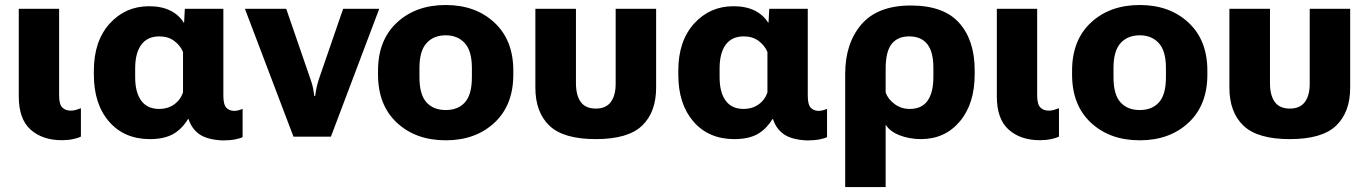

<svg xmlns="http://www.w3.org/2000/svg" viewBox="-20 -551 5519 774"><path d="M229.5 14.2Q253.4 14.2 274.4 9.8Q295.4 5.4 306.2 -0.5V-114.7Q296.4 -110.8 285.9 -107.9Q275.4 -105 265.1 -105Q243.7 -105 231 -117.9Q218.3 -130.9 218.3 -166V-515.6H55.7V-162.1Q55.7 -70.8 103.5 -28.3Q151.4 14.2 229.5 14.2Z M584.5 9.8Q640.1 9.8 676 -9.5Q711.9 -28.8 737.8 -70.8H740.2Q752.9 -31.2 784.4 -9.5Q815.9 12.2 877 15.1Q907.2 15.1 929 10.7Q950.7 6.3 958 1.5V-112.3Q950.7 -108.9 941.4 -106.4Q932.1 -104 924.3 -104Q904.8 -104 892.6 -116.7Q880.4 -129.4 880.4 -165.5V-515.6H725.1L722.2 -460H720.2Q701.7 -490.7 666.5 -508.3Q631.3 -525.9 581.1 -525.9Q485.4 -525.9 421.9 -455.6Q358.4 -385.3 358.4 -266.1V-250Q358.4 -131.3 419.7 -60.8Q481 9.8 584.5 9.8ZM622.1 -111.8Q573.7 -111.8 549.3 -145.3Q524.9 -178.7 524.9 -239.7V-274.9Q524.9 -337.4 549.6 -370.8Q574.2 -404.3 622.6 -404.3Q657.7 -404.3 682.4 -386Q707 -367.7 717.8 -341.3V-178.2Q707 -147.5 681.4 -129.6Q655.8 -111.8 622.1 -111.8Z M967.3 -515.6 1163.1 0H1314L1508.8 -515.6H1363.3L1263.7 -226.6Q1258.3 -208 1255.4 -193.6Q1252.4 -179.2 1250.5 -164.1H1247.1Q1245.1 -179.2 1242.4 -193.8Q1239.7 -208.5 1233.4 -226.6L1133.8 -515.6Z M1503.9 -250.5Q1503.9 -127 1580.1 -56.2Q1656.2 14.6 1776.9 14.6Q1897 14.6 1973.1 -56.2Q2049.3 -127 2049.3 -250.5V-266.1Q2049.3 -389.2 1973.1 -460Q1897 -530.8 1776.9 -530.8Q1656.2 -530.8 1580.1 -460Q1503.9 -389.2 1503.9 -266.1ZM1670.9 -276.9Q1670.9 -345.7 1699.5 -377.2Q1728 -408.7 1776.9 -408.7Q1824.7 -408.7 1853.5 -377.2Q1882.3 -345.7 1882.3 -276.9V-239.7Q1882.3 -169.9 1854.5 -138.7Q1826.7 -107.4 1776.9 -107.4Q1727.1 -107.4 1699 -138.7Q1670.9 -169.9 1670.9 -239.7Z M2381.8 9.8Q2511.7 9.8 2568.4 -44.4Q2625 -98.6 2625 -197.8V-515.6H2461.9V-215.8Q2462.4 -167 2442.6 -140.1Q2422.9 -113.3 2381.8 -113.3Q2340.3 -113.3 2321 -140.1Q2301.8 -167 2301.8 -215.8V-515.6H2138.2V-197.8Q2138.2 -98.6 2194.8 -44.4Q2251.5 9.8 2381.8 9.8Z M2940.4 9.8Q2996.1 9.8 3032 -9.5Q3067.9 -28.8 3093.8 -70.8H3096.2Q3108.9 -31.2 3140.4 -9.5Q3171.9 12.2 3232.9 15.1Q3263.2 15.1 3284.9 10.7Q3306.6 6.3 3314 1.5V-112.3Q3306.6 -108.9 3297.4 -106.4Q3288.1 -104 3280.3 -104Q3260.7 -104 3248.5 -116.7Q3236.3 -129.4 3236.3 -165.5V-515.6H3081.1L3078.1 -460H3076.2Q3057.6 -490.7 3022.5 -508.3Q2987.3 -525.9 2937 -525.9Q2841.3 -525.9 2777.8 -455.6Q2714.4 -385.3 2714.4 -266.1V-250Q2714.4 -131.3 2775.6 -60.8Q2836.9 9.8 2940.4 9.8ZM2978 -111.8Q2929.7 -111.8 2905.3 -145.3Q2880.9 -178.7 2880.9 -239.7V-274.9Q2880.9 -337.4 2905.5 -370.8Q2930.2 -404.3 2978.5 -404.3Q3013.7 -404.3 3038.3 -386Q3063 -367.7 3073.7 -341.3V-178.2Q3063 -147.5 3037.4 -129.6Q3011.7 -111.8 2978 -111.8Z M3387.2 203.1H3550.3V-48.3Q3567.9 -20.5 3607.2 -5.4Q3646.5 9.8 3692.4 9.8Q3789.1 9.8 3849.1 -61.3Q3909.2 -132.3 3909.2 -252V-267.6Q3909.2 -388.7 3846.7 -458.7Q3784.2 -528.8 3651.9 -528.8Q3518.1 -528.8 3452.6 -452.6Q3387.2 -376.5 3387.2 -253.4ZM3647.5 -111.8Q3613.3 -111.8 3586.7 -131.3Q3560.1 -150.9 3550.3 -177.7V-273.9Q3550.3 -343.3 3574.5 -373.8Q3598.6 -404.3 3645 -404.3Q3693.4 -404.3 3718 -373.3Q3742.7 -342.3 3742.7 -277.8V-241.2Q3742.7 -177.2 3719 -144.5Q3695.3 -111.8 3647.5 -111.8Z M4172.4 14.2Q4196.3 14.2 4217.3 9.8Q4238.3 5.4 4249 -0.5V-114.7Q4239.3 -110.8 4228.8 -107.9Q4218.3 -105 4208 -105Q4186.5 -105 4173.8 -117.9Q4161.1 -130.9 4161.1 -166V-515.6H3998.5V-162.1Q3998.5 -70.8 4046.4 -28.3Q4094.2 14.2 4172.4 14.2Z M4301.8 -250.5Q4301.8 -127 4377.9 -56.2Q4454.1 14.6 4574.7 14.6Q4694.8 14.6 4771 -56.2Q4847.2 -127 4847.2 -250.5V-266.1Q4847.2 -389.2 4771 -460Q4694.8 -530.8 4574.7 -530.8Q4454.1 -530.8 4377.9 -460Q4301.8 -389.2 4301.8 -266.1ZM4468.8 -276.9Q4468.8 -345.7 4497.3 -377.2Q4525.9 -408.7 4574.7 -408.7Q4622.6 -408.7 4651.4 -377.2Q4680.2 -345.7 4680.2 -276.9V-239.7Q4680.2 -169.9 4652.3 -138.7Q4624.5 -107.4 4574.7 -107.4Q4524.9 -107.4 4496.8 -138.7Q4468.8 -169.9 4468.8 -239.7Z M5179.7 9.8Q5309.6 9.8 5366.2 -44.4Q5422.9 -98.6 5422.9 -197.8V-515.6H5259.8V-215.8Q5260.3 -167 5240.5 -140.1Q5220.7 -113.3 5179.7 -113.3Q5138.2 -113.3 5118.9 -140.1Q5099.6 -167 5099.6 -215.8V-515.6H4936V-197.8Q4936 -98.6 4992.7 -44.4Q5049.3 9.8 5179.7 9.8Z"/></svg>

Font: Roboto Flex
Style: wght 800 wdth 100 opsz 14.0 GRAD 0.00 slnt 0.00 XTRA 468 XOPQ 96 YOPQ 79 YTLC 514 YTUC 712 YTAS 750 YTDE -203.00 YTFI 738
Weight: 800
Designer: Berlow after Robertson
Foundry: Google
Version: Version 3.100